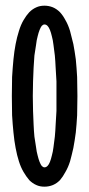

<svg xmlns="http://www.w3.org/2000/svg" viewBox="-20 -664 320 689"><path d="M182.6 -319.3Q182.6 -291 182.6 -265.6Q181.6 -240.2 179.7 -216.8Q178.7 -193.4 176.8 -173.8Q173.8 -153.3 171.9 -135.7Q169.9 -119.1 166 -105.5Q163.1 -92.8 159.2 -83Q155.3 -73.2 150.4 -68.4Q145.5 -63.5 139.6 -63.5Q139.6 -63.5 139.6 -63.5Q139.6 -63.5 139.6 -63.5Q134.8 -63.5 129.9 -68.4Q126 -73.2 122.1 -83Q118.2 -92.8 115.2 -105.5Q111.3 -119.1 109.4 -135.7Q106.4 -153.3 103.5 -173.8Q101.6 -193.4 100.6 -216.8Q99.6 -240.2 98.6 -265.6Q97.7 -291 97.7 -319.3Q97.7 -319.3 97.7 -319.3Q97.7 -319.3 97.7 -319.3Q97.7 -346.7 98.6 -372.1Q99.6 -397.5 100.6 -420.9Q101.6 -444.3 103.5 -464.8Q106.4 -485.4 109.4 -502.9Q111.3 -520.5 115.2 -534.2Q118.2 -546.9 122.1 -556.6Q126 -566.4 129.9 -571.3Q134.8 -576.2 139.6 -576.2Q139.6 -576.2 139.6 -576.2Q139.6 -576.2 139.6 -576.2Q145.5 -576.2 150.4 -571.3Q155.3 -566.4 159.2 -556.6Q163.1 -546.9 166 -534.2Q169.9 -520.5 171.9 -502.9Q173.8 -485.4 176.8 -464.8Q178.7 -444.3 179.7 -420.9Q181.6 -397.5 182.6 -372.1Q182.6 -346.7 182.6 -319.3Q182.6 -319.3 182.6 -319.3Q182.6 -319.3 182.6 -319.3ZM257.8 -319.3Q257.8 -355.5 256.8 -387.7Q254.9 -420.9 252 -451.2Q248 -480.5 243.2 -505.9Q237.3 -531.2 231.4 -552.7Q224.6 -575.2 214.8 -591.8Q206.1 -608.4 195.3 -620.1Q183.6 -631.8 169.9 -637.7Q155.3 -643.6 139.6 -643.6Q139.6 -643.6 139.6 -643.6Q139.6 -643.6 139.6 -643.6Q123 -643.6 110.4 -637.7Q96.7 -631.8 85 -620.1Q74.2 -608.4 64.5 -591.8Q54.7 -575.2 47.9 -552.7Q41 -531.2 36.1 -505.9Q31.2 -480.5 28.3 -451.2Q25.4 -420.9 23.4 -387.7Q22.5 -355.5 22.5 -319.3Q22.5 -319.3 22.5 -319.3Q22.5 -319.3 22.5 -319.3Q22.5 -283.2 23.4 -250Q25.4 -216.8 28.3 -188.5Q31.2 -158.2 36.1 -132.8Q41 -106.4 47.9 -85Q54.7 -63.5 64.5 -46.9Q74.2 -30.3 85 -17.6Q96.7 -5.9 110.4 0Q123 5.9 139.6 5.9Q139.6 5.9 139.6 5.9Q139.6 5.9 139.6 5.9Q155.3 5.9 169.9 0Q183.6 -5.9 195.3 -17.6Q206.1 -30.3 214.8 -46.9Q224.6 -63.5 231.4 -85Q237.3 -106.4 243.2 -132.8Q248 -158.2 252 -188.5Q254.9 -216.8 256.8 -250Q257.8 -283.2 257.8 -319.3Q257.8 -319.3 257.8 -319.3Q257.8 -319.3 257.8 -319.3Z"/></svg>

Font: AgendaMediumCondGoodkids
Style: AgendaMediumCondGoodkids
Weight: 500
Designer: ""
Version: ""